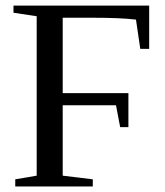

<svg xmlns="http://www.w3.org/2000/svg" viewBox="-20 -675 596 695"><path d="M207 -293.9V-39.1L315.9 -25.9V0H35.2V-25.9L112.8 -39.1V-616.2L28.8 -628.9V-654.8H520V-498H487.8L472.2 -604Q417.5 -610.8 314 -610.8H207V-337.9H444.8V-214.8H415L399.9 -293.9Z"/></svg>

Font: Liberation Serif
Style: Regular
Weight: 400
Designer: Steve Matteson
Foundry: Ascender Corporation
Version: Version 2.1.5